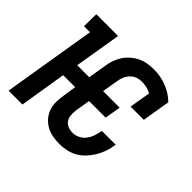

<svg xmlns="http://www.w3.org/2000/svg" viewBox="-130 -690 860 860"><g transform="rotate(45 300.0 -260.0)"><path d="M336 8Q313 8 291.5 4Q270 0 251.5 -10.5Q233 -21 219.5 -37Q206 -53 199 -73.5Q192 -94 192.5 -116.5Q193 -139 197 -162L206 -222H130L94 0H6L79 -443H41L42 -520H180L143 -298H219L234 -388Q237 -407 243.5 -425.5Q250 -444 261.5 -461Q273 -478 289 -491.5Q305 -505 323.5 -513.5Q342 -522 361.5 -525Q381 -528 400 -528Q443 -528 482 -512.5Q521 -497 549 -469L527 -336H443L460 -436Q446 -444 431 -447.5Q416 -451 400 -451Q385 -451 371 -446Q357 -441 345.5 -429.5Q334 -418 328 -404Q322 -390 320 -375L307 -298H412L399 -222H294L282 -149Q280 -134 281.5 -118.5Q283 -103 291 -91.5Q299 -80 313 -74.5Q327 -69 343 -69Q359 -69 375.5 -77Q392 -85 403 -99.5Q414 -114 419.5 -130Q425 -146 428 -163L429 -168H517L515 -159Q512 -138 504.5 -117Q497 -96 485 -76.5Q473 -57 457 -40Q441 -23 421 -12Q401 -1 379 3.5Q357 8 336 8Z"/></g></svg>

Font: Iosevka HT Medium Extended
Style: Italic
Weight: 500
Width: 7
Italic angle: -9°
Monospace: yes
Designer: Belleve Invis
Foundry: Belleve Invis
Version: Version 32.3.0; ttfautohint (v1.8.4)